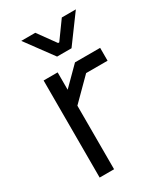

<svg xmlns="http://www.w3.org/2000/svg" viewBox="-177 -777 738 853"><g transform="rotate(-30 192.5 -350.0)"><path d="M75 -498H147V-409L236 -498H365V-432H255L149 -326V0H75ZM77 -700H149L214 -610H220L285 -700H357L254 -560H180Z"/></g></svg>

Font: Chakra Petch
Style: Regular
Weight: 400
Designer: Katatrad Aksorn Co.,Ltd.
Foundry: Cadson Demak Co.,Ltd.
Version: Version 1.000; ttfautohint (v1.6)